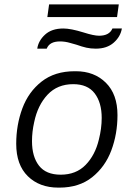

<svg xmlns="http://www.w3.org/2000/svg" viewBox="-20 -846 615 876"><path d="M516 -321Q516 -235 488 -160Q460 -85 400.5 -37.5Q341 10 251 10H246Q160 10 107 -42Q54 -94 54 -190Q54 -276 82 -351.5Q110 -427 170 -474Q230 -521 321 -521H326Q410 -521 463 -468.5Q516 -416 516 -321ZM136 -289Q126 -245 126 -202Q126 -131 158 -90Q190 -49 257 -49Q327 -49 370.5 -93.5Q414 -138 431 -209Q444 -260 444 -308Q444 -378 412 -420Q380 -462 314 -462Q242 -462 197 -414Q152 -366 136 -289ZM522 -826 514 -768H196L204 -826ZM417 -624Q394 -624 374 -628.5Q354 -633 329 -642Q324 -643 300.5 -650Q277 -657 254 -657Q230 -657 215 -649Q200 -641 193 -624H150Q155 -660 185.5 -688Q216 -716 269 -716Q303 -716 361 -698Q408 -683 432 -683Q479 -683 493 -716H536Q530 -679 499 -651.5Q468 -624 417 -624Z"/></svg>

Font: Chivo Light Italic
Style: Regular
Weight: 300
Italic angle: -8.05°
Designer: Hector Gatti
Foundry: Omnibus-Type
Version: Version 1.007